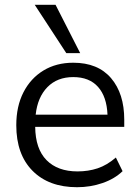

<svg xmlns="http://www.w3.org/2000/svg" viewBox="-20 -773 584 802"><path d="M48 0ZM302 9Q184 9 116 -59.5Q48 -128 48 -250Q48 -329 78 -387.5Q108 -446 161.5 -478.5Q215 -511 286 -511Q389 -511 444 -446.5Q499 -382 499 -273V-243H127Q128 -151 174.5 -104Q221 -57 304 -57Q349 -57 388 -70Q427 -83 464 -115L492 -58Q459 -26 408.5 -8.5Q358 9 302 9ZM286 -451Q219 -451 178 -409Q137 -367 129 -294H429Q426 -369 389.5 -410Q353 -451 286 -451ZM257 -551 125 -753H212L315 -551Z"/></svg>

Font: Winston
Style: Regular
Weight: 400
Designer: Original fonts by Vernon Adams / Changes by Cristiano Sobral
Foundry: Original fonts by Vernon Adams / Changes by Cristiano Sobral
Version: Version 2.503;July 17, 2020;FontCreator 13.0.0.2655 64-bit